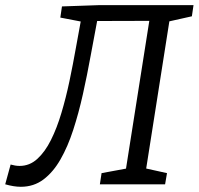

<svg xmlns="http://www.w3.org/2000/svg" viewBox="-49 -718 774 748"><path d="M32.1 9.7Q5.1 9.7 -28.7 0L-7.6 -77Q1.1 -74.6 9.7 -73.1Q18.4 -71.6 27.4 -71.6Q66.4 -71.6 96.4 -99Q126.4 -126.3 149.5 -172.6Q172.7 -218.9 190.3 -278.2Q208 -337.4 221.7 -402.4Q235.3 -467.3 246.6 -531.1Q258 -594.9 268.3 -649.9L279.7 -631.5L186 -649.5L192.4 -693L337.2 -698H704.9L698.5 -654.5L600.2 -632.5L612.6 -646.5L518.6 -49.2L511.3 -63.5L601.6 -43.5L594.2 0H340.1L346.7 -43.5L453.3 -63.2L440 -49.2L535.9 -657.2L549.3 -636.8L312.8 -636.1L332.2 -650.8Q318.2 -578.8 304.4 -502Q290.5 -425.1 274 -351.2Q257.5 -277.2 236.3 -212Q215.2 -146.9 186.7 -97.1Q158.2 -47.3 120.3 -18.8Q82.5 9.7 32.1 9.7Z"/></svg>

Font: Bitter Thin
Style: Italic
Weight: 100
Italic angle: -9°
Designer: Sol Matas, and Bitter project Authors
Foundry: Sol Matas
Version: Version 2.002